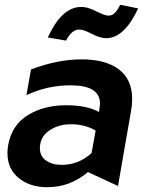

<svg xmlns="http://www.w3.org/2000/svg" viewBox="-20 -768 620 799"><path d="M237 -82Q197 -82 171.5 -100Q146 -118 146 -151Q146 -198 184.5 -224.5Q223 -251 276 -251Q332 -251 378 -225L361 -131Q307 -82 237 -82ZM530 -357Q530 -437 475 -479Q420 -521 319 -521Q220 -521 109 -479L90 -372Q177 -413 273 -413Q396 -413 396 -338Q396 -331 394 -317L392 -302Q342 -330 255 -330Q163 -330 96 -289Q29 -248 14 -164Q11 -146 11 -131Q11 -65 58 -27Q105 11 175 11Q226 11 267.5 -5Q309 -21 346 -52L471 6L526 -310Q530 -331 530 -357ZM310 -645Q320 -645 331 -641Q342 -637 348.5 -633.5Q355 -630 358 -629Q396 -609 422 -609Q497 -609 555 -733L480 -748Q468 -724 457 -713.5Q446 -703 432 -703Q417 -703 387 -718Q367 -728 351 -733.5Q335 -739 317 -739Q237 -739 179 -612L255 -599Q278 -645 310 -645Z"/></svg>

Font: Geom SemiBold
Style: Bold Italic
Weight: 600
Italic angle: -10°
Version: Version 1.102